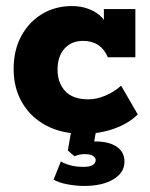

<svg xmlns="http://www.w3.org/2000/svg" viewBox="-20 -432 494 634"><path d="M256 10Q185 10 133.5 -17Q82 -44 53.5 -92.5Q25 -141 25 -204Q25 -266 50 -312.5Q75 -359 118.5 -385.5Q162 -412 218 -412Q248 -412 274 -402Q300 -392 317 -374Q334 -356 336 -332L323 -331V-402H427V-243H336Q313 -297 254 -297Q216 -297 193 -271.5Q170 -246 170 -202Q170 -159 195 -131.5Q220 -104 272 -104Q299 -104 327.5 -116Q356 -128 380 -149L435 -54Q403 -23 355 -6.5Q307 10 256 10ZM258 182Q231 182 202 176.5Q173 171 157 161L181 101Q192 108 211 113.5Q230 119 255 119Q296 119 296 96Q296 89 287.5 83Q279 77 259 77Q251 77 243 78.5Q235 80 226 84L204 65L217 -10H299L287 58L248 44Q259 40 271 37.5Q283 35 293 35Q340 35 365.5 52.5Q391 70 391 102Q391 138 354.5 160Q318 182 258 182Z"/></svg>

Font: Rokkitt SemiBold ExtraBold
Style: Regular
Weight: 800
Version: Version 3.103